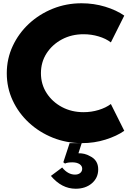

<svg xmlns="http://www.w3.org/2000/svg" viewBox="-20 -860 790 1175"><path d="M480 16Q557.5 16 626.2 -5.8Q695 -27.5 740.5 -59.5L658.5 -223.5Q628 -200.5 583.5 -187Q539 -173.5 491.5 -173.5Q418 -173.5 359 -205Q300 -236.5 265.2 -290.5Q230.5 -344.5 230.5 -412Q230.5 -480 265.2 -533.8Q300 -587.5 359 -619Q418 -650.5 491.5 -650.5Q539 -650.5 583.5 -637.2Q628 -624 658.5 -600.5L740.5 -764.5Q692.5 -798 623.5 -819Q554.5 -840 479 -840Q386 -840 303.2 -806.8Q220.5 -773.5 157.2 -714.8Q94 -656 57.8 -578.2Q21.5 -500.5 21.5 -411.5Q21.5 -323 57.5 -245.5Q93.5 -168 157 -109.2Q220.5 -50.5 303.5 -17.2Q386.5 16 480 16ZM443 295Q503.5 295 542.2 261.8Q581 228.5 581 176.5Q581 119 529.5 95Q498 77 460 78L480 16H406L367.5 133L378 141Q391 133.5 422.5 133.5Q450 133.5 466.5 144.2Q483 155 483 172.5Q483 188.5 471 198.5Q459 208.5 439 208.5Q395.5 208.5 360.5 165L291.5 216.5Q357.5 295 443 295Z"/></svg>

Font: Spartan ExtraBold
Style: Regular
Weight: 800
Designer: Matt Bailey, Mirko Velimirovic
Foundry: Matt Bailey
Version: Version 1.003; ttfautohint (v1.8.3)